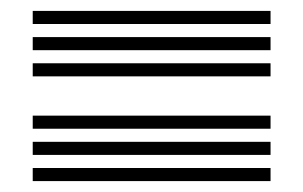

<svg xmlns="http://www.w3.org/2000/svg" viewBox="-20 -530 556 352"><path d="M40 -486V-510H476V-486ZM40 -438V-462H476V-438ZM40 -390V-414H476V-390ZM40 -294V-318H476V-294ZM40 -246V-270H476V-246ZM40 -198V-222H476V-198Z"/></svg>

Font: Big Shoulders Inline Display Black
Style: Regular
Weight: 900
Designer: Patric King
Foundry: XO Type Co
Version: Version 1.000